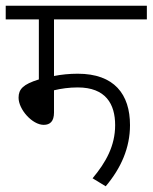

<svg xmlns="http://www.w3.org/2000/svg" viewBox="-20 -642 534 672"><path d="M169 -574H494V-622H0V-574H116V-364C61 -347 45 -330 45 -300C45 -259 93 -205 133 -205C155 -205 169 -217 169 -248V-326C194 -332 222 -336 252 -336C350 -336 383 -278 383 -204C383 -132 351 -74 304 -18L350 10C404 -54 435 -125 435 -204C435 -312 380 -384 252 -384C223 -384 194 -381 169 -376Z"/></svg>

Font: Noto Sans Devanagari SemiCondensed Light
Style: Regular
Weight: 300
Width: 4
Designer: Jelle Bosma - Monotype Design Team
Foundry: Monotype Imaging Inc.
Version: Version 2.004